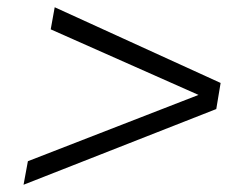

<svg xmlns="http://www.w3.org/2000/svg" viewBox="-20 -514 695 530"><path d="M45 -4 57 -69 528 -252 120 -433 131 -494 589 -285 577 -213Z"/></svg>

Font: Archivo SemiExpanded ExtraLight
Style: Italic
Weight: 250
Width: 6
Italic angle: -10°
Designer: Hector Gatti
Foundry: Omnibus-Type
Version: Version 2.001